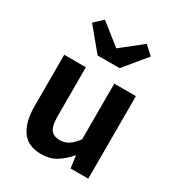

<svg xmlns="http://www.w3.org/2000/svg" viewBox="-203 -986 1042 1128"><g transform="rotate(30 318.5 -422.0)"><path d="M246.4 13.8Q155.3 13.8 113.9 -45.8Q72.6 -105.3 72.6 -210.6V-559.8H219.4V-228.7Q219.4 -164.3 238.3 -138.2Q257.3 -112 298.6 -112Q332.7 -112 358.4 -128.6Q384.1 -145.2 412 -182.1V-559.8H558.8V0H438.9L427.9 -80.6H424.3Q388.2 -37.8 346 -12Q303.8 13.8 246.4 13.8ZM244.3 -654.2 119.9 -804.8 176.6 -857.9 316.2 -747.1H321L460.4 -857.9L518 -804.8L393.5 -654.2Z"/></g></svg>

Font: Noto Sans SC Thin
Style: Regular
Weight: 100
Designer: Ryoko NISHIZUKA 西塚涼子 (kana, bopomofo & ideographs); Paul D. Hunt (Latin, Greek & Cyrillic); Sandoll Communications 산돌커뮤니
Foundry: Adobe
Version: Version 2.004-H2;hotconv 1.0.118;makeotfexe 2.5.65603